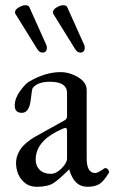

<svg xmlns="http://www.w3.org/2000/svg" viewBox="-20 -699 435 730"><path d="M36.1 0ZM156.2 -527.8Q158.2 -522.5 158.2 -518.1Q158.2 -499 141.1 -499Q129.9 -499 121.1 -513.2L39.1 -645.5Q37.1 -647.9 37.1 -651.9Q37.1 -664.6 56.6 -673.8Q67.4 -679.2 76.7 -679.2Q88.4 -679.2 91.8 -671.4ZM300.3 -527.8Q302.2 -522.5 302.2 -518.1Q302.2 -499 285.2 -499Q273.9 -499 265.1 -513.2L183.1 -645.5Q181.2 -647.9 181.2 -651.9Q181.2 -664.6 200.7 -673.8Q211.4 -679.2 220.7 -679.2Q232.4 -679.2 235.8 -671.4ZM234.9 -97.2V-202.1Q234.9 -212.9 228 -212.9Q224.6 -212.9 198.7 -200.2Q115.7 -158.7 115.7 -91.8Q115.7 -67.9 131.1 -53Q146.5 -38.1 173.8 -38.1Q193.4 -38.1 214.1 -58.8Q234.9 -79.6 234.9 -97.2ZM380.9 -60.1Q391.6 -58.6 395 -45.4Q395 -43.9 394.5 -43Q374.5 -9.3 357.4 1Q340.3 11.2 312.5 11.2Q261.2 11.2 243.2 -55.2Q206.1 -18.1 184.1 -3.4Q162.1 11.2 119.6 11.2Q92.3 11.2 74.2 -3.9Q56.2 -19 48.6 -38.8Q41 -58.6 41 -79.1Q41 -99.6 50.8 -119.4Q60.5 -139.2 79.3 -155Q98.1 -170.9 111.8 -178.2L225.1 -241.2Q234.9 -246.6 234.9 -256.8V-345.2Q234.9 -388.2 169.9 -388.2Q122.6 -388.2 104 -363.8Q101.6 -360.4 96.7 -318.4Q90.8 -270 63 -270Q36.1 -270 36.1 -297.4Q36.1 -324.7 55.9 -352.3Q75.7 -379.9 89.8 -388.2Q152.3 -424.8 210 -424.8Q244.6 -424.8 277.1 -405.3Q309.6 -385.7 309.6 -356.9V-97.2Q309.6 -41 342.3 -41Q351.6 -41 377.4 -59.1Q378.9 -60.1 380.9 -60.1Z"/></svg>

Font: Junicode
Style: Regular
Weight: 400
Designer: Peter S. Baker
Foundry: Briery Creek Software
Version: Version 0.7.2